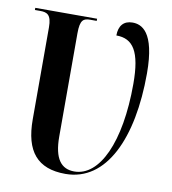

<svg xmlns="http://www.w3.org/2000/svg" viewBox="-82 -796 785 878"><g transform="rotate(10 310.0 -357.5)"><path d="M280 10C470 10 568 -206 568 -507C568 -702 504 -725 463 -725C422 -725 400 -699 400 -654C478 -654 515 -600 515 -449C515 -177 435 -8 318 -8C258 -8 223 -49 223 -154V-633C223 -696 239 -704 270 -704H300V-714H13V-704H38C70 -704 90 -695 90 -637V-210C90 -61 150 10 280 10Z"/></g></svg>

Font: Noto Serif Display ExtraCondensed
Style: Bold
Weight: 700
Width: 2
Designer: Monotype Design Team
Foundry: Monotype Imaging Inc.
Version: Version 2.009